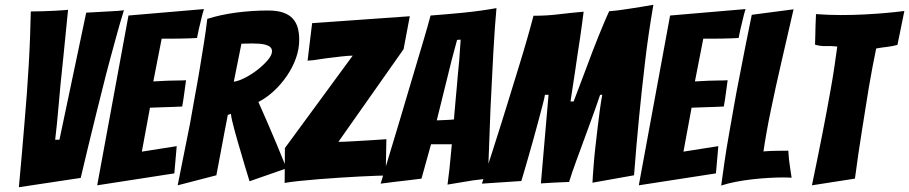

<svg xmlns="http://www.w3.org/2000/svg" viewBox="-20 -775 3807 804"><path d="M59 9Q72 -131 83 -266Q88 -322 92.5 -384Q97 -446 100.5 -506.5Q104 -567 106 -623.5Q108 -680 109 -727Q133 -727 160.5 -728Q188 -729 210.5 -730Q233 -731 249 -732.5Q265 -734 265 -734Q254 -618 246 -543.5Q238 -469 233.5 -422.5Q229 -376 225.5 -333Q222 -290 218 -253Q214 -216 211 -190H229L341 -722Q368 -723 396 -725Q421 -727 448.5 -728Q476 -729 499 -732Q485 -688 470.5 -635Q456 -582 440.5 -525Q425 -468 410.5 -409Q396 -350 382 -295Q350 -166 318 -30Z M387 1 518 -710 834 -737Q827 -715 822 -692Q817 -673 812.5 -652.5Q808 -632 805 -616Q795 -615 776.5 -614.5Q758 -614 737 -613.5Q716 -613 694.5 -613Q673 -613 657 -613L622 -434Q653 -436 680 -437Q702 -438 725 -438Q748 -438 759 -439Q755 -411 751.5 -384Q748 -357 743 -329Q733 -328 710.5 -327.5Q688 -327 665 -326Q639 -325 608 -324L574 -140L720 -163L710 -49Z M724 1Q751 -132 776 -259Q785 -313 796 -371.5Q807 -430 816.5 -487.5Q826 -545 834.5 -598.5Q843 -652 848 -696Q905 -714 971 -722.5Q1037 -731 1102 -731Q1141 -731 1166.5 -722Q1192 -713 1206.5 -696.5Q1221 -680 1227 -658Q1233 -636 1233 -609Q1233 -569 1219 -530.5Q1205 -492 1181.5 -457.5Q1158 -423 1127.5 -394.5Q1097 -366 1062 -348Q1080 -308 1100.5 -260.5Q1121 -213 1139 -170Q1159 -120 1180 -70L1025 -16Q1005 -80 989 -136Q982 -159 975 -183.5Q968 -208 962 -230Q956 -252 952 -269.5Q948 -287 947 -298L934 -294Q928 -262 919.5 -219Q911 -176 904 -136Q895 -89 886 -41ZM959 -433Q978 -435 1005.5 -449Q1033 -463 1058 -482.5Q1083 -502 1101 -523Q1119 -544 1119 -560Q1119 -571 1112 -577.5Q1105 -584 1092.5 -587.5Q1080 -591 1065 -592Q1050 -593 1034 -593Q1023 -593 1011.5 -592.5Q1000 -592 991 -592Z M1172 -9 1173 -155 1457 -542Q1440 -542 1409 -538.5Q1378 -535 1346.5 -531Q1315 -527 1292 -523L1268 -521L1287 -678L1696 -707L1670 -569L1397 -181Q1417 -181 1450.5 -183Q1484 -185 1520 -187Q1556 -189 1598 -192L1595 -40Q1586 -40 1557 -39Q1528 -38 1488.5 -36Q1449 -34 1403 -31Q1357 -28 1313 -24.5Q1269 -21 1231.5 -17Q1194 -13 1172 -9Z M1854 -2Q1858 -35 1862 -67Q1865 -95 1867.5 -123Q1870 -151 1872 -171H1785L1745 -27Q1723 -24 1693 -20.5Q1663 -17 1637 -14Q1605 -10 1574 -6Q1614 -139 1653 -268Q1669 -322 1686.5 -381Q1704 -440 1721.5 -498.5Q1739 -557 1755 -611Q1771 -665 1783 -710Q1851 -715 1921.5 -722Q1992 -729 2059 -741Q2056 -709 2052.5 -661.5Q2049 -614 2046 -558Q2043 -502 2040 -441Q2037 -380 2034 -321Q2029 -183 2023 -28Q1993 -23 1963 -20Q1938 -16 1908 -11Q1878 -6 1854 -2ZM1809 -271Q1813 -271 1823.5 -271.5Q1834 -272 1845.5 -272.5Q1857 -273 1867 -273.5Q1877 -274 1881 -275Q1881 -281 1882.5 -295.5Q1884 -310 1885.5 -328.5Q1887 -347 1889 -369Q1891 -391 1893 -412Q1897 -463 1903 -522L1909 -609L1894 -608L1871 -522Z M1998 -6Q2042 -139 2082 -267Q2099 -321 2117 -380Q2135 -439 2153 -497Q2171 -555 2186.5 -609Q2202 -663 2214 -709Q2269 -709 2318 -715Q2367 -721 2424 -726Q2421 -704 2417.5 -676.5Q2414 -649 2409.5 -619Q2405 -589 2400 -557Q2395 -525 2388 -475Q2381 -425 2369 -350H2382Q2411 -426 2430 -476.5Q2449 -527 2461 -559Q2473 -591 2485.5 -621.5Q2498 -652 2509.5 -679.5Q2521 -707 2531 -728Q2556 -730 2578 -733Q2600 -736 2622 -739.5Q2644 -743 2666.5 -746.5Q2689 -750 2716 -755Q2706 -697 2697 -636Q2688 -575 2681 -514.5Q2674 -454 2667.5 -395Q2661 -336 2656 -283Q2644 -159 2635 -41L2461 -10Q2461 -15 2462.5 -37Q2464 -59 2466.5 -91Q2469 -123 2473.5 -162Q2478 -201 2482.5 -240Q2487 -279 2492 -315.5Q2497 -352 2502 -378H2493Q2479 -336 2462 -289.5Q2445 -243 2427.5 -195Q2410 -147 2393 -101Q2376 -55 2363 -13Q2328 -12 2303 -10.5Q2278 -9 2245 -7L2277 -378H2262Q2260 -365 2252 -334.5Q2244 -304 2233.5 -264.5Q2223 -225 2211 -182.5Q2199 -140 2188.5 -103.5Q2178 -67 2171 -43.5Q2164 -20 2163 -17Z M2655 1 2786 -710 3102 -737Q3095 -715 3090 -692Q3085 -673 3080.5 -652.5Q3076 -632 3073 -616Q3063 -615 3044.5 -614.5Q3026 -614 3005 -613.5Q2984 -613 2962.5 -613Q2941 -613 2925 -613L2890 -434Q2921 -436 2948 -437Q2970 -438 2993 -438Q3016 -438 3027 -439Q3023 -411 3019.5 -384Q3016 -357 3011 -329Q3001 -328 2978.5 -327.5Q2956 -327 2933 -326Q2907 -325 2876 -324L2842 -140L2988 -163L2978 -49Z M3000 2Q3006 -43 3014 -98Q3022 -153 3032.5 -212Q3043 -271 3053.5 -331Q3064 -391 3075 -446Q3100 -577 3128 -713L3303 -736Q3276 -620 3251 -510Q3240 -463 3229 -412.5Q3218 -362 3208 -314Q3198 -266 3190 -221Q3182 -176 3177 -141Q3202 -143 3230.5 -143.5Q3259 -144 3281 -144Q3282 -125 3284 -106.5Q3286 -88 3288.5 -73Q3291 -58 3292.5 -46.5Q3294 -35 3295 -31Q3287 -31 3279.5 -31.5Q3272 -32 3264 -32Q3233 -32 3198.5 -30Q3164 -28 3129 -24Q3094 -20 3060.5 -13.5Q3027 -7 3000 2Z M3380 1Q3403 -109 3424 -216Q3433 -261 3442 -310Q3451 -359 3459.5 -406.5Q3468 -454 3474.5 -498.5Q3481 -543 3486 -580Q3463 -583 3439.5 -582Q3416 -581 3393 -588Q3394 -604 3394 -625Q3394 -646 3395 -667Q3396 -690 3397 -716Q3423 -714 3449 -713Q3475 -712 3501 -712Q3552 -712 3599.5 -714.5Q3647 -717 3687.5 -720.5Q3728 -724 3767 -729L3756 -675Q3751 -652 3746.5 -628Q3742 -604 3738 -587Q3716 -581 3693.5 -578.5Q3671 -576 3649 -572Q3642 -538 3634 -496.5Q3626 -455 3618.5 -410.5Q3611 -366 3604 -320Q3597 -274 3590 -232Q3574 -133 3560 -27Z"/></svg>

Font: Bangers
Style: Regular
Weight: 400
Designer: vernon adams
Foundry: Vernon Adams
Version: Version 2.000